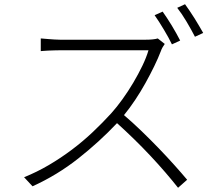

<svg xmlns="http://www.w3.org/2000/svg" viewBox="-20 -858 1040 909"><path d="M794 -648Q787 -663 777 -681Q767 -699 756 -717.5Q745 -736 733.5 -754Q722 -772 712 -786L750 -803Q759 -790 770.5 -773Q782 -756 793 -737.5Q804 -719 814.5 -700.5Q825 -682 833 -666ZM760 -650Q756 -645 750 -634.5Q744 -624 742 -617Q729 -583 710 -544Q691 -505 668.5 -464.5Q646 -424 620 -385Q594 -346 567 -313Q608 -278 650 -237.5Q692 -197 731.5 -156Q771 -115 805.5 -76.5Q840 -38 866 -7L823 31Q797 -2 763.5 -41Q730 -80 692 -120.5Q654 -161 613.5 -200.5Q573 -240 534 -275Q451 -187 351 -108Q251 -29 134 24L94 -19Q154 -43 211 -76.5Q268 -110 320.5 -149.5Q373 -189 419.5 -233Q466 -277 507 -322Q533 -351 560 -388.5Q587 -426 611 -466.5Q635 -507 654 -546.5Q673 -586 683 -620H264Q252 -620 237 -619.5Q222 -619 208.5 -618.5Q195 -618 185 -617Q175 -616 173 -616V-676Q175 -676 185.5 -675Q196 -674 209.5 -673Q223 -672 237.5 -671Q252 -670 264 -670H669Q707 -670 727 -676ZM856 -838Q866 -824 878 -806.5Q890 -789 901.5 -770.5Q913 -752 923.5 -734Q934 -716 942 -702L903 -684Q886 -717 863.5 -755Q841 -793 819 -821Z"/></svg>

Font: SpoqaHanSansJP-Light
Style: Regular
Weight: 300
Designer: [Source Han Sans]
Ryoko NISHIZUKA  (kana & ideographs); Paul D. Hunt (Latin, Greek & Cyrillic); Wenlong ZHANG  (bopomofo
Foundry: Spoqa (http://bi.spoqa.com)
Version: Version 1.002.20150607